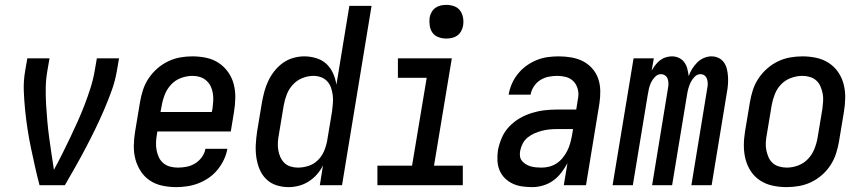

<svg xmlns="http://www.w3.org/2000/svg" viewBox="-20 -759 3540 787"><path d="M246 0H142Q132 -38 123.5 -76Q115 -114 107 -152Q99 -190 93 -229Q87 -268 83 -307.5Q79 -347 77.5 -387Q76 -427 83 -468L92 -520H183L174 -468Q168 -433 167.5 -398.5Q167 -364 169 -330Q171 -296 174 -262.5Q177 -229 181.5 -195.5Q186 -162 191 -129Q196 -96 201 -63Q219 -96 235.5 -129Q252 -162 268 -195.5Q284 -229 299 -262.5Q314 -296 327 -330Q340 -364 351 -398.5Q362 -433 368 -468L377 -520H468L459 -468Q452 -427 437.5 -387Q423 -347 406 -307.5Q389 -268 370 -229Q351 -190 331 -152Q311 -114 289.5 -76Q268 -38 246 0Z M702 8Q673 8 645 2Q617 -4 594.5 -19Q572 -34 557 -57Q542 -80 535 -106.5Q528 -133 528.5 -162Q529 -191 534 -221L554 -341Q558 -365 566 -390Q574 -415 589 -437.5Q604 -460 624.5 -478Q645 -496 669 -507.5Q693 -519 718 -523.5Q743 -528 768 -528Q798 -528 826 -522Q854 -516 876.5 -501Q899 -486 915 -463.5Q931 -441 938 -414Q945 -387 944.5 -358Q944 -329 939 -299L926 -220H625L623 -207Q620 -191 619.5 -174.5Q619 -158 622 -142.5Q625 -127 631.5 -113.5Q638 -100 650 -90Q662 -80 677.5 -76Q693 -72 709 -72Q727 -72 745 -75.5Q763 -79 779.5 -89Q796 -99 807.5 -115Q819 -131 822 -149H912Q908 -126 897.5 -104Q887 -82 871.5 -63Q856 -44 835.5 -30Q815 -16 793 -7.5Q771 1 747.5 4.5Q724 8 702 8ZM848 -300 851 -313Q853 -329 854 -345Q855 -361 852.5 -376.5Q850 -392 843.5 -405.5Q837 -419 825.5 -429Q814 -439 799.5 -443.5Q785 -448 769 -448Q746 -448 722.5 -439.5Q699 -431 682 -413Q665 -395 656 -372.5Q647 -350 643 -327L638 -300Z M1163 8Q1136 8 1112 0Q1088 -8 1070.5 -25.5Q1053 -43 1043.5 -66.5Q1034 -90 1030.5 -115.5Q1027 -141 1028.5 -167.5Q1030 -194 1034 -221L1054 -341Q1058 -363 1064 -385Q1070 -407 1080 -428Q1090 -449 1105 -468Q1120 -487 1139.5 -501Q1159 -515 1182 -521.5Q1205 -528 1227 -528Q1252 -528 1276.5 -520.5Q1301 -513 1318 -497Q1335 -481 1345 -459Q1355 -437 1359 -412L1412 -735H1503L1382 0H1291L1304 -81Q1294 -61 1279 -44Q1264 -27 1245 -15Q1226 -3 1205 2.5Q1184 8 1163 8ZM1201 -72Q1223 -72 1244.5 -79Q1266 -86 1282.5 -102Q1299 -118 1308 -139Q1317 -160 1321 -182L1341 -302Q1343 -318 1344.5 -335Q1346 -352 1344 -368Q1342 -384 1337 -399Q1332 -414 1321.5 -425.5Q1311 -437 1296 -442.5Q1281 -448 1265 -448Q1242 -448 1219.5 -439Q1197 -430 1180.5 -412Q1164 -394 1155.5 -372Q1147 -350 1143 -327L1123 -207Q1120 -192 1119 -176Q1118 -160 1120.5 -144.5Q1123 -129 1129 -115.5Q1135 -102 1145.5 -91.5Q1156 -81 1171 -76.5Q1186 -72 1201 -72Z M1877 0H1527V-80H1669L1729 -440H1611V-520H1832L1759 -80H1877ZM1809 -601Q1793 -601 1777.5 -606.5Q1762 -612 1753 -624.5Q1744 -637 1741.5 -653.5Q1739 -670 1741 -687Q1743 -698 1749 -709Q1755 -720 1765 -727Q1775 -734 1786.5 -736.5Q1798 -739 1810 -739Q1826 -739 1841.5 -733.5Q1857 -728 1866 -715.5Q1875 -703 1878 -686.5Q1881 -670 1878 -653Q1876 -642 1870 -631Q1864 -620 1854 -613Q1844 -606 1832.5 -603.5Q1821 -601 1809 -601Z M2162 8Q2140 8 2119.5 5Q2099 2 2081 -6.5Q2063 -15 2049 -29Q2035 -43 2027.5 -61.5Q2020 -80 2019 -101Q2018 -122 2021 -143Q2026 -169 2037 -194.5Q2048 -220 2067 -240Q2086 -260 2110 -274Q2134 -288 2160 -296Q2186 -304 2212 -307Q2238 -310 2264 -310H2342L2348 -348Q2349 -354 2350 -360Q2351 -366 2351 -372Q2351 -389 2344.5 -404.5Q2338 -420 2326 -430Q2314 -440 2297.5 -444Q2281 -448 2264 -448Q2247 -448 2229 -444.5Q2211 -441 2195 -431Q2179 -421 2168.5 -405Q2158 -389 2155 -372V-371H2065V-372Q2069 -395 2078.5 -416.5Q2088 -438 2103.5 -457Q2119 -476 2138.5 -490Q2158 -504 2180.5 -513Q2203 -522 2225.5 -525Q2248 -528 2270 -528Q2297 -528 2322.5 -523.5Q2348 -519 2369.5 -508Q2391 -497 2407.5 -478.5Q2424 -460 2432 -436.5Q2440 -413 2440.5 -387Q2441 -361 2437 -335L2382 0H2291L2306 -90Q2295 -70 2280.5 -51Q2266 -32 2247 -18.5Q2228 -5 2205.5 1.5Q2183 8 2162 8ZM2200 -72Q2216 -72 2231.5 -76Q2247 -80 2261 -89Q2275 -98 2286 -111.5Q2297 -125 2304.5 -139.5Q2312 -154 2316.5 -169.5Q2321 -185 2324 -201L2329 -230H2264Q2249 -230 2233 -228.5Q2217 -227 2201.5 -223Q2186 -219 2171 -212.5Q2156 -206 2143 -195.5Q2130 -185 2122.5 -170.5Q2115 -156 2112 -140Q2110 -129 2111.5 -118Q2113 -107 2120 -99Q2127 -91 2136 -85.5Q2145 -80 2155.5 -77Q2166 -74 2177.5 -73Q2189 -72 2200 -72Z M2491 0 2577 -520H2660L2651 -469Q2657 -480 2665.5 -491.5Q2674 -503 2685 -511.5Q2696 -520 2709 -524Q2722 -528 2734 -528Q2750 -528 2763.5 -521.5Q2777 -515 2785.5 -503Q2794 -491 2797.5 -476.5Q2801 -462 2803 -447Q2808 -462 2817 -476.5Q2826 -491 2838 -503Q2850 -515 2865.5 -521.5Q2881 -528 2896 -528Q2912 -528 2925.5 -521.5Q2939 -515 2947.5 -503Q2956 -491 2959.5 -476Q2963 -461 2964 -446Q2965 -431 2964 -415Q2963 -399 2960 -383L2897 0H2814L2879 -397Q2881 -407 2881 -416.5Q2881 -426 2878 -435Q2875 -444 2868 -449.5Q2861 -455 2851 -455Q2838 -455 2827.5 -444.5Q2817 -434 2811 -421.5Q2805 -409 2801.5 -396Q2798 -383 2796 -370L2735 0H2653L2718 -397Q2720 -407 2720 -416.5Q2720 -426 2717 -435Q2714 -444 2706.5 -449.5Q2699 -455 2689 -455Q2676 -455 2665.5 -444.5Q2655 -434 2649 -421.5Q2643 -409 2640 -396Q2637 -383 2635 -370L2574 0Z M3204 8Q3175 8 3147 2Q3119 -4 3096 -19Q3073 -34 3058 -56.5Q3043 -79 3036 -106Q3029 -133 3029 -162Q3029 -191 3034 -221L3054 -341Q3058 -365 3066 -390Q3074 -415 3089 -437.5Q3104 -460 3124.5 -478Q3145 -496 3169 -507.5Q3193 -519 3218.5 -523.5Q3244 -528 3269 -528Q3298 -528 3326 -522Q3354 -516 3377 -501Q3400 -486 3415.5 -463.5Q3431 -441 3438 -414Q3445 -387 3444.5 -358Q3444 -329 3439 -299L3419 -179Q3415 -155 3407 -130Q3399 -105 3384.5 -82.5Q3370 -60 3349.5 -42Q3329 -24 3305 -12.5Q3281 -1 3255 3.5Q3229 8 3204 8ZM3205 -72Q3228 -72 3251 -80.5Q3274 -89 3291 -106.5Q3308 -124 3317.5 -147Q3327 -170 3331 -193L3351 -313Q3353 -329 3354 -345Q3355 -361 3352 -376Q3349 -391 3343 -405Q3337 -419 3326 -429Q3315 -439 3300 -443.5Q3285 -448 3269 -448Q3246 -448 3222.5 -439.5Q3199 -431 3182 -413.5Q3165 -396 3156 -373Q3147 -350 3143 -327L3123 -207Q3120 -191 3119 -175Q3118 -159 3121 -144Q3124 -129 3130 -115Q3136 -101 3147 -91Q3158 -81 3173.5 -76.5Q3189 -72 3205 -72Z"/></svg>

Font: Iosevka Term Curly Md Obl
Style: Regular
Weight: 500
Italic angle: -9°
Designer: Belleve Invis
Foundry: Belleve Invis
Version: Version 32.3.0